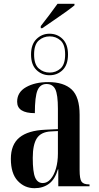

<svg xmlns="http://www.w3.org/2000/svg" viewBox="-20 -978 518 1008"><path d="M194 -841Q215 -868 239 -899.5Q263 -931 282 -958H371V-950Q354 -936 323.5 -914Q293 -892 259.5 -869.5Q226 -847 202 -830H194ZM240 -583Q200 -583 171.5 -610.5Q143 -638 143 -692Q143 -745 171.5 -773Q200 -801 240 -801Q281 -801 309 -773Q337 -745 337 -692Q337 -638 309 -610.5Q281 -583 240 -583ZM241 -597Q274 -597 298 -618.5Q322 -640 322 -692Q322 -744 298 -765.5Q274 -787 241 -787Q208 -787 183.5 -765.5Q159 -744 159 -692Q159 -640 183.5 -618.5Q208 -597 241 -597ZM161 10Q109 10 73 -28.5Q37 -67 37 -144Q37 -219 82 -256Q127 -293 218 -297L284 -300V-407Q284 -481 270.5 -509Q257 -537 224 -537Q191 -537 177 -504Q163 -471 163 -384Q70 -384 70 -444Q70 -494 117 -520.5Q164 -547 233 -547Q315 -547 356.5 -508Q398 -469 398 -375V-85Q398 -39 408 -24.5Q418 -10 447 -10H450V0H286V-89H284Q269 -37 237.5 -13.5Q206 10 161 10ZM205 -17Q228 -17 246 -38Q264 -59 274 -94Q284 -129 284 -172V-290L246 -288Q195 -285 173.5 -252Q152 -219 152 -149Q152 -75 164.5 -46Q177 -17 205 -17Z"/></svg>

Font: Noto Serif Display ExtraCondensed SemiBold
Style: Regular
Weight: 600
Width: 2
Designer: Monotype Design Team
Foundry: Monotype Imaging Inc.
Version: Version 2.009